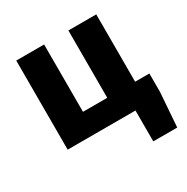

<svg xmlns="http://www.w3.org/2000/svg" viewBox="-173 -717 1033 1062"><g transform="rotate(-30 343.5 -186.0)"><path d="M505 197V0H72V-569H250V-139H405V-569H583V-139H674V-22L658 197Z"/></g></svg>

Font: Noto Sans SC Black
Style: Regular
Weight: 900
Designer: Ryoko NISHIZUKA  (kana, bopomofo & ideographs); Paul D. Hunt (Latin, Greek & Cyrillic); Sandoll Communications , Soo-you
Foundry: Adobe
Version: Version 2.004-H2;hotconv 1.0.118;makeotfexe 2.5.65603